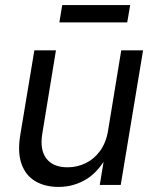

<svg xmlns="http://www.w3.org/2000/svg" viewBox="-20 -736 617 764"><path d="M213.4 7.8Q159.7 7.8 121.1 -14.6Q82.5 -37.1 65.9 -83Q49.3 -128.9 60.5 -197.8L116.7 -535.6H202.6L148.4 -204.6Q137.7 -140.6 164.3 -105.5Q190.9 -70.3 248.5 -70.3Q287.1 -70.3 320.8 -86.7Q354.5 -103 378.4 -135.7Q402.3 -168.5 410.2 -217.3L462.4 -535.6H549.3L460.4 0H377L398.4 -129.9H414.1Q376.5 -55.7 325.2 -23.9Q273.9 7.8 213.4 7.8ZM498 -715.8 486.3 -647H216.3L227.5 -715.8Z"/></svg>

Font: Inter 20pt
Style: Italic
Weight: 400
Italic angle: -9.3988°
Version: Version 4.001;git-66647c0bb